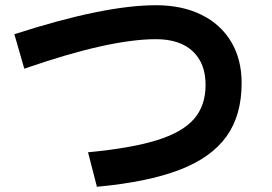

<svg xmlns="http://www.w3.org/2000/svg" viewBox="-20 -713 1040 735"><path d="M35 -582Q378 -693 577 -693Q677 -693 751 -656.5Q825 -620 865 -553Q905 -486 905 -395Q905 -271 846.5 -190Q788 -109 666.5 -62.5Q545 -16 351 2L317 -130Q484 -146 581.5 -176.5Q679 -207 723 -258Q767 -309 767 -388Q767 -471 717.5 -517Q668 -563 577 -563Q398 -563 73 -450Z"/></svg>

Font: IBM Plex Sans JP
Style: Bold
Weight: 700
Designer: Mike Abbink; Paul van der Laan; Pieter van Rosmalen; Wujin Sim; Yejin Wi; Jinhee Kim; Boomi Park; Yona Kim; Kichan Ma
Foundry: Sandoll Inc.
Version: Version 1.001